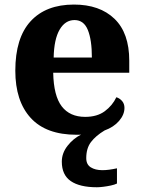

<svg xmlns="http://www.w3.org/2000/svg" viewBox="-20 -569 617 825"><path d="M396.4 235.6Q322.6 235.6 284.1 209.1Q245.6 182.6 245.6 125.6Q245.6 89 270.1 57.6Q294.6 26.2 328.4 9.4Q324 10 319.1 10Q314.2 10 308.8 10Q178 10 111.9 -62.3Q45.8 -134.6 45.8 -265.2Q45.8 -406.2 111.6 -477.8Q177.4 -549.4 297.6 -549.4Q408.4 -549.4 471.9 -488.3Q535.4 -427.2 535.4 -308.2V-256.4H208.6Q210.6 -157.2 245.3 -112Q280 -66.8 346 -66.8Q397.4 -66.8 430.3 -91.2Q463.2 -115.6 480 -151.2Q494.6 -146.6 504.7 -134.8Q514.8 -123 514.8 -105.4Q514.8 -76.4 491.8 -49.6Q468.8 -22.8 429.2 -8.4Q391.2 14.6 370.9 41.4Q350.6 68.2 350.6 110.6Q350.6 137.8 370.1 150Q389.6 162.2 419.6 162.2Q433.6 162.2 449.1 160.2Q464.6 158.2 482.6 154.2V219.6Q472.6 224.6 456.3 228.1Q440 231.6 423.7 233.6Q407.4 235.6 396.4 235.6ZM374.8 -321.8Q374.8 -397.4 357.5 -440.1Q340.2 -482.8 300.2 -482.8Q260.2 -482.8 236.2 -441.6Q212.2 -400.4 210.6 -321.8Z"/></svg>

Font: Noto Serif Hentaigana ExtraLight
Style: Regular
Weight: 200
Designer: Kazuhiro Yamada
Foundry: nipponia
Version: Version 1.000